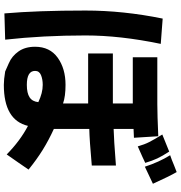

<svg xmlns="http://www.w3.org/2000/svg" viewBox="10 -829 942 1002"><g transform="rotate(90 481.0 -328.0)"><path d="M790 -745Q814 -753 842 -765L878 -779Q900 -741 939 -655L850 -613Q826 -687 790 -745ZM798 -600 744 -576Q734 -611 721 -636.5Q708 -662 682 -704Q747 -731 771 -740Q794 -705 806.5 -678.5Q819 -652 830 -615ZM35 -303Q35 -500 77 -706L142 -701Q165 -700 209 -696Q165 -484 165 -303Q165 -82 187 116L50 120Q35 -53 35 -303ZM830 45 786 108Q715 38 637 -3Q607 123 423 123Q395 123 353 116Q345 112 309 96.5Q273 81 248.5 46.5Q224 12 224 -40Q224 -117 281 -158Q338 -199 423 -199Q483 -199 520 -186V-317H259V-446H520V-550H279V-678H524Q578 -678 691 -683Q697 -595 699 -556L653 -554V-450Q703 -451 844 -462V-336Q709 -324 653 -323V-138Q712 -111 762 -80Q812 -49 865 -6ZM423 -80Q394 -80 372 -71Q350 -62 350 -40Q350 3 423 3Q466 3 488 -11.5Q510 -26 513 -57Q465 -80 423 -80Z"/></g></svg>

Font: Gmarket Sans TTF Bold
Style: Regular
Weight: 700
Designer: Creative Director : Sungho Lee; Art Director : Kiwoong Choi; Project Manager : Sori Yang, Jongwook Yoon; Font Designer :
Foundry: Sandoll Inc.
Version: Version 1.000;hotconv 1.0.109;makeotfexe 2.5.65596